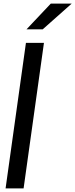

<svg xmlns="http://www.w3.org/2000/svg" viewBox="-20 -1016 418 1066"><path d="M262 -996 127 -853H217L378 -996ZM111 30 224 -778H124L11 30Z"/></svg>

Font: Smiley Sans Oblique
Style: Regular
Weight: 400
Italic angle: -8°
Designer: oooooohmygosh, Nagisa Chen, Janine Sui, Heda Shi, Jian Li
Foundry: atelierAnchor
Version: Version 2.0.1